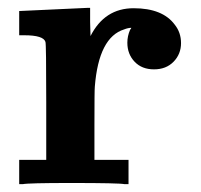

<svg xmlns="http://www.w3.org/2000/svg" viewBox="-20 -470 514 490"><path d="M305 -361Q305 -378 312 -394Q315 -397 315 -399Q307 -399 297 -395Q232 -375 222 -249Q221 -241 221 -149V-62H308V0H298Q285 -3 161 -3Q52 -3 38 0H29V-62H98V-210Q98 -358 96 -363Q91 -380 42 -380H29V-442H32L205 -450H210V-414L211 -378Q247 -449 321 -449Q395 -449 426 -407Q442 -387 442 -360Q442 -332 423 -312.5Q404 -293 373 -293Q342 -293 323.5 -312.5Q305 -332 305 -361Z"/></svg>

Font: KaTeX_Main
Style: Bold
Weight: 700
Version: Version 1.1; ttfautohint (v1.3)